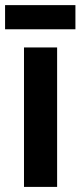

<svg xmlns="http://www.w3.org/2000/svg" viewBox="-37 -733 316 753"><path d="M187 0H57.1V-546.9H187ZM258.8 -712.9V-618.2H-17.1V-712.9Z"/></svg>

Font: Open Sans Condensed
Style: Bold
Weight: 700
Width: 3
Designer: Monotype Design Team
Foundry: Monotype Imaging Inc.
Version: Version 3.003; ttfautohint (v1.8.4)